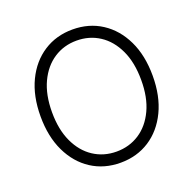

<svg xmlns="http://www.w3.org/2000/svg" viewBox="-131 -870 1018 1012"><g transform="rotate(-20 378.5 -363.5)"><path d="M692.8 -363.6Q692.8 -250 652.5 -166Q612.2 -82 541.2 -36Q470.2 9.9 378.2 9.9Q286.2 9.9 215.4 -36Q144.5 -82 104.2 -166Q63.9 -250 63.9 -363.6Q63.9 -477.3 104.2 -561.3Q144.5 -645.2 215.6 -691.2Q286.6 -737.2 378.2 -737.2Q470.2 -737.2 541.2 -691.2Q612.2 -645.2 652.5 -561.4Q692.8 -477.6 692.8 -363.6ZM628.2 -363.6Q628.2 -461.6 595.5 -531.2Q562.9 -600.9 506.4 -637.8Q449.9 -674.7 378.2 -674.7Q306.8 -674.7 250.4 -637.8Q193.9 -600.9 161 -531.2Q128.2 -461.6 128.2 -363.6Q128.2 -266.3 160.7 -196.6Q193.2 -126.8 249.8 -89.7Q306.5 -52.6 378.2 -52.6Q449.9 -52.6 506.6 -89.5Q563.2 -126.4 595.9 -196.2Q628.6 -266 628.2 -363.6Z"/></g></svg>

Font: Inter Zeller Light
Style: Regular
Weight: 300
Designer: Rasmus Andersson; Joe Bland
Foundry: zeller
Version: Version 3.015;git-dec3a8cb1